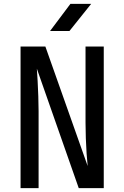

<svg xmlns="http://www.w3.org/2000/svg" viewBox="-20 -970 640 990"><path d="M86 0V-730H214L432 -114Q429 -140 426.5 -178.5Q424 -217 422.5 -258.5Q421 -300 421 -337V-730H515V0H386L170 -616Q172 -590 174 -552.5Q176 -515 177.5 -474Q179 -433 179 -397V0ZM238 -810 343 -950H450L338 -810Z"/></svg>

Font: JetBrainsMono NFM Medium
Style: Regular
Weight: 500
Monospace: yes
Designer: Philipp Nurullin, Konstantin Bulenkov
Foundry: JetBrains
Version: Version 2.304; ttfautohint (v1.8.4.7-5d5b);Nerd Fonts 3.3.0